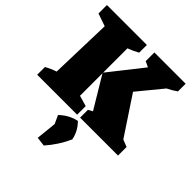

<svg xmlns="http://www.w3.org/2000/svg" viewBox="-256 -820 1285 1285"><g transform="rotate(45 386.5 -178.0)"><path d="M8 0V-73Q45 -94 85 -107L98 -549L8 -580V-660H386V-587Q351 -567 310 -552V-322L497 -559L457 -578V-660H753V-587Q720 -564 685 -547L542 -373L722 -101L773 -81V0H414V-74Q429 -83 445 -91L310 -316V-103L386 -81V0ZM309 296 324 151 297 92Q351 40 419 26Q468 75 480 140Q441 228 374 304Z"/></g></svg>

Font: Piazzolla Black
Style: Regular
Weight: 900
Designer: Juan Pablo del Peral
Foundry: Huerta Tipografica
Version: Version 1.330